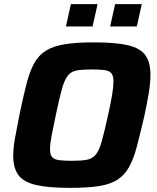

<svg xmlns="http://www.w3.org/2000/svg" viewBox="-20 -901 760 929"><path d="M319 8Q214 8 154 -6Q94 -20 69 -54Q44 -88 44 -148Q44 -185 53 -235Q62 -285 75 -350Q93 -436 108.5 -496Q124 -556 145.5 -595Q167 -634 202.5 -656Q238 -678 294 -687Q350 -696 435 -696Q540 -696 599.5 -682Q659 -668 683.5 -633.5Q708 -599 708 -539Q708 -501 700 -452Q692 -403 678 -338Q658 -252 642 -191.5Q626 -131 604 -92Q582 -53 547.5 -31Q513 -9 458 -0.5Q403 8 319 8ZM329 -123Q374 -123 400.5 -128Q427 -133 443.5 -153Q460 -173 472.5 -218Q485 -263 503 -344Q516 -403 522.5 -442.5Q529 -482 529 -507Q529 -535 518.5 -547Q508 -559 484.5 -562Q461 -565 423 -565Q377 -565 350.5 -560Q324 -555 308 -535Q292 -515 279.5 -470Q267 -425 250 -344Q237 -283 229.5 -243.5Q222 -204 222 -180Q222 -152 232.5 -140.5Q243 -129 266.5 -126Q290 -123 329 -123ZM513 -773 537 -881H666L642 -773ZM299 -773 323 -881H452L428 -773Z"/></svg>

Font: Saira
Style: Bold Italic
Weight: 700
Italic angle: -12°
Designer: Hector Gatti with collaboration of the Omnibus-Type team
Foundry: Omnibus-Type
Version: Version 1.100; ttfautohint (v1.8.3)